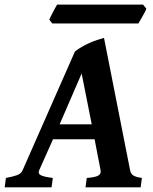

<svg xmlns="http://www.w3.org/2000/svg" viewBox="-47 -806 658 826"><path d="M181.2 -207 121.6 -73.7Q115.2 -58.6 129.4 -51.8Q143.6 -44.9 180.2 -40.5L174.8 0H-26.9L-21.5 -40.5Q10.3 -46.4 27.1 -52.7Q43.9 -59.1 50.3 -73.7L275.4 -584.5Q289.6 -595.7 305.4 -604.7Q321.3 -613.8 337.6 -621.1Q354 -628.4 370.1 -633.8Q386.2 -639.2 400.4 -643.1L512.7 -73.7Q514.2 -66.9 516.8 -61.5Q519.5 -56.2 524.9 -52.2Q530.3 -48.3 539.6 -45.4Q548.8 -42.5 563.5 -40.5L558.1 0H320.8L326.2 -40.5Q361.8 -43 375.2 -50.3Q388.7 -57.6 385.7 -73.7L359.9 -207ZM347.7 -271 304.2 -489.7 209.5 -271ZM582.5 -769Q581.1 -763.7 576.4 -754.6Q571.8 -745.6 566.2 -735.8Q560.5 -726.1 555.7 -717.5Q550.8 -709 548.3 -705.1H177.7L165 -721.7Q167 -726.6 171.4 -735.4Q175.8 -744.1 180.9 -753.9Q186 -763.7 190.9 -772.5Q195.8 -781.2 198.7 -786.1H568.4Z"/></svg>

Font: Gentium Book Basic
Style: Bold Italic
Weight: 700
Italic angle: -8°
Designer: J. Victor Gaultney and Annie Olsen
Foundry: SIL International
Version: Version 1.102; 2013; Maintenance release